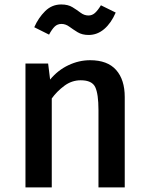

<svg xmlns="http://www.w3.org/2000/svg" viewBox="-20 -819 655 839"><path d="M91.3 0V-541.5H190.3L199 -471.3Q232.8 -512.3 279 -534.1Q325.1 -555.9 373.8 -555.9Q449.7 -555.9 487.4 -513.3Q525.1 -470.8 525.1 -394.9V0H410.3V-337.9Q410.3 -408.2 396.2 -438.2Q382.1 -468.2 332.8 -468.2Q293.3 -468.2 260.8 -443.8Q228.2 -419.5 206.2 -388.7V0ZM367.2 -666.2Q339 -666.2 319.2 -678.2Q299.5 -690.3 283.1 -702.3Q266.7 -714.4 248.7 -714.4Q230.8 -714.4 218.7 -702.6Q206.7 -690.8 194.4 -667.7L129.7 -700Q147.7 -741 177.2 -770.3Q206.7 -799.5 247.7 -799.5Q277.4 -799.5 296.9 -787.4Q316.4 -775.4 332.3 -763.3Q348.2 -751.3 366.7 -751.3Q382.6 -751.3 394.9 -762.3Q407.2 -773.3 421 -795.9L485.6 -764.1Q465.6 -717.9 435.4 -692.1Q405.1 -666.2 367.2 -666.2Z"/></svg>

Font: Fira Code Medium
Style: Regular
Weight: 500
Designer: Carrois Corporate, Edenspiekermann AG, Nikita Prokopov
Foundry: Carrois Corporate, Edenspiekermann AG, Nikita Prokopov
Version: Version 6.002